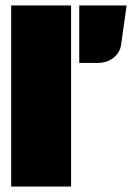

<svg xmlns="http://www.w3.org/2000/svg" viewBox="-20 -685 485 705"><path d="M241 -665V0H21V-665ZM445 -665 425 -523Q421 -492 397 -473Q373 -454 339 -454H271V-665Z"/></svg>

Font: Blinker Black
Style: Regular
Weight: 900
Designer: Juergen Huber
Foundry: supertype
Version: Version 1.017;hotconv 1.0.117;makeotfexe 2.5.65602